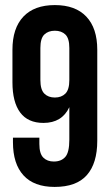

<svg xmlns="http://www.w3.org/2000/svg" viewBox="-20 -728 436 756"><path d="M363 -174Q363 -85 322 -38.5Q281 8 195 8Q114 8 72.5 -37.5Q31 -83 31 -168V-186H135V-161Q135 -123 150.5 -107.5Q166 -92 192 -92Q221 -92 237 -110Q253 -128 253 -178V-306Q224 -244 151 -244Q90 -244 59.5 -285Q29 -326 29 -404V-532Q29 -617 72 -662.5Q115 -708 196 -708Q277 -708 320 -662.5Q363 -617 363 -532ZM196 -344Q222 -344 237.5 -359.5Q253 -375 253 -413V-539Q253 -577 237.5 -592Q222 -607 196 -607Q170 -607 154.5 -592Q139 -577 139 -539V-413Q139 -375 154.5 -359.5Q170 -344 196 -344Z"/></svg>

Font: SVN-Bebas Neue
Style: Bold
Weight: 700
Designer: Ryoichi Tsunekawa
Foundry: Ryoichi Tsunekawa
Version: Version 1.300; ttfautohint (v1.7.9-c794)